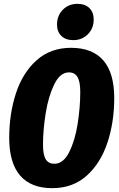

<svg xmlns="http://www.w3.org/2000/svg" viewBox="-20 -962 620 1000"><path d="M575 -451Q575 -326 539.5 -219Q504 -112 431.5 -47Q359 18 252 18Q141 18 84.5 -48Q28 -114 28 -244Q28 -369 63 -476Q98 -583 170.5 -648Q243 -713 350 -713Q461 -713 518 -647.5Q575 -582 575 -451ZM204 -208Q204 -155 218.5 -132Q233 -109 263 -109Q310 -109 340.5 -170Q371 -231 384.5 -317.5Q398 -404 398 -483Q398 -537 383.5 -561Q369 -585 339 -585Q293 -585 262.5 -522.5Q232 -460 218 -372.5Q204 -285 204 -208ZM277 -834Q277 -881 307.5 -911.5Q338 -942 383 -942Q423 -942 445.5 -920Q468 -898 468 -861Q468 -814 437.5 -783.5Q407 -753 362 -753Q322 -753 299.5 -775Q277 -797 277 -834Z"/></svg>

Font: Fira Sans Extra Condensed ExtraBold
Style: Italic
Weight: 800
Width: 3
Italic angle: -8°
Designer: Carrois Corporate & Edenspiekermann AG
Foundry: Carrois Corporate GbR & Edenspiekermann AG
Version: Version 4.203